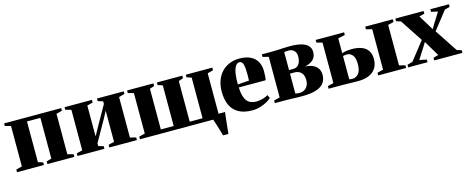

<svg xmlns="http://www.w3.org/2000/svg" viewBox="-36 -1150 4765 1949"><g transform="rotate(-15 2346.0 -175.0)"><path d="M12 0V-28L74.5 -44V-469L13.5 -485V-512.5H613.5V-485L552.5 -469V-43.5L614.5 -28V0H331.5V-28L384 -43.5V-471.5H243V-43.5L294.5 -28V0Z M647.5 0V-28L709 -43.5V-469L649 -485V-512.5H937V-485L876.5 -469V-144L919 -221.5L1043 -441V-469L989.5 -485V-512.5H1270.5V-485L1210 -469V-43.5L1272 -28V0H982V-28L1043 -43.5V-370L1000.5 -290.5L876.5 -71.5V-43L930.5 -28V0Z M2129 180Q2124.5 162.5 2117 137.2Q2109.5 112 2101.2 84.8Q2093 57.5 2085.2 34Q2077.5 10.5 2072.5 -2.5L2053.5 -44H2209.5Q2207 -25.5 2204.5 -2.2Q2202 21 2199.2 46.8Q2196.5 72.5 2194 97.2Q2191.5 122 2189.2 143.5Q2187 165 2185.5 180ZM1304 0V-28L1366 -43.5V-469L1306 -485V-512.5H1582.5V-485L1534.5 -469V-41.5H1669.5V-469L1619.5 -485V-512.5H1886V-485L1838 -469V-41.5H1973V-469L1923 -485V-512.5H2201.5V-485L2141.5 -469V-43.5L2203.5 -28V0Z M2484 12Q2395 12 2339 -20.2Q2283 -52.5 2256.8 -111.2Q2230.5 -170 2230.5 -249.5Q2230.5 -314.5 2249.2 -366.5Q2268 -418.5 2302.5 -455Q2337 -491.5 2384.5 -511Q2432 -530.5 2489.5 -530.5Q2588.5 -530.5 2643 -482.2Q2697.5 -434 2699 -343Q2699 -308.5 2697 -284.5Q2695 -260.5 2691 -248.5H2409Q2411 -197 2420.8 -161.5Q2430.5 -126 2447.8 -104.8Q2465 -83.5 2490 -73.8Q2515 -64 2547 -64Q2576 -64 2612 -73.5Q2648 -83 2669.5 -98.5L2685.5 -64.5Q2671.5 -49 2640.8 -31.2Q2610 -13.5 2569.2 -0.8Q2528.5 12 2484 12ZM2408 -280.5 2527 -289Q2527.5 -305 2527.8 -319.2Q2528 -333.5 2528.5 -349.5Q2528.5 -421.5 2519 -458Q2509.5 -494.5 2479 -494.5Q2465 -494.5 2452 -483.8Q2439 -473 2428.8 -448.2Q2418.5 -423.5 2412.8 -382.5Q2407 -341.5 2408 -280.5Z M3008.5 4Q2981 4 2951 3Q2921 2 2891.8 1Q2862.5 0 2838.5 0H2721.5V-27.5L2783.5 -43V-469.5L2722 -485.5V-512.5H2837Q2861 -512.5 2892.2 -514.2Q2923.5 -516 2956.5 -517.5Q2989.5 -519 3017 -519Q3089 -519 3136.8 -505.8Q3184.5 -492.5 3208.2 -466.8Q3232 -441 3232 -401.5Q3232 -349.5 3200 -320.2Q3168 -291 3112.5 -279.5Q3155.5 -278 3189.5 -264.2Q3223.5 -250.5 3243.8 -222.8Q3264 -195 3264 -151.5Q3264 -104 3239 -69Q3214 -34 3158 -15Q3102 4 3008.5 4ZM2993.5 -35Q3035 -35 3062.8 -64.5Q3090.5 -94 3090.5 -144Q3090.5 -199 3063 -224.2Q3035.5 -249.5 2994 -249.5H2947.5V-40.5Q2953 -39 2960.2 -37.8Q2967.5 -36.5 2976 -35.8Q2984.5 -35 2993.5 -35ZM2947.5 -287H2993Q3020.5 -287 3038.2 -301.8Q3056 -316.5 3064.8 -341.5Q3073.5 -366.5 3073.5 -396.5Q3073.5 -423 3063.8 -441.5Q3054 -460 3036.2 -469.8Q3018.5 -479.5 2995.5 -479.5Q2981 -479.5 2969.2 -478.5Q2957.5 -477.5 2947.5 -476Z M3808 0V-28L3870.5 -44V-469L3808.5 -484.5V-512.5H4098.5V-484.5L4038 -469V-43.5L4101 -28V0ZM3286 0V-27.5L3348 -43V-468.5L3288 -484.5V-512.5H3586.5V-484.5L3513.5 -468.5V-313Q3526 -317 3541 -320.5Q3556 -324 3575 -326Q3594 -328 3617 -328Q3673.5 -328 3716.8 -312.5Q3760 -297 3784.5 -263Q3809 -229 3809 -173Q3809 -116.5 3783.8 -77.2Q3758.5 -38 3711.2 -17.5Q3664 3 3597 3Q3586.5 3 3563.5 2.5Q3540.5 2 3513.2 1.5Q3486 1 3461.5 0.5Q3437 0 3423 0ZM3546 -34.5Q3586 -34.5 3612 -66Q3638 -97.5 3638 -166Q3638 -231.5 3614 -259.8Q3590 -288 3555 -288Q3544 -288 3532 -286.2Q3520 -284.5 3513.5 -282V-38.5Q3518.5 -36.5 3527.8 -35.5Q3537 -34.5 3546 -34.5Z M4178.5 -43 4328.5 -234 4173 -470 4125 -484.5V-512.5H4422V-484.5L4366.5 -470L4433.5 -360.5L4464 -310L4489.5 -354.5L4562 -469.5L4493 -484.5V-512.5H4688V-484.5L4634 -470L4486.5 -281.5L4644 -43L4692.5 -28V0H4396.5V-28L4450 -43L4383.5 -154L4353 -205.5L4326.5 -162L4250.5 -43L4326 -28V0H4123V-28Z"/></g></svg>

Font: Merriweather 120pt Black
Style: Regular
Weight: 900
Designer: Eben Sorkin
Foundry: Eben Sorkin
Version: Version 2.100